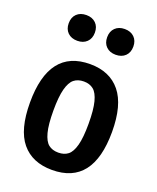

<svg xmlns="http://www.w3.org/2000/svg" viewBox="-145 -865 789 962"><g transform="rotate(20 249.0 -384.0)"><path d="M31 -270.5Q31 -554 249.5 -554Q354.5 -554 411.2 -484.5Q468 -415 468 -271.5Q468 10 249.5 10Q144 10 87.5 -58.2Q31 -126.5 31 -270.5ZM343.5 -269.5Q343.5 -344.5 332.5 -386.5Q321.5 -428.5 301 -445Q280.5 -461.5 249.5 -461.5Q218 -461.5 197.5 -445.2Q177 -429 166 -387.5Q155 -346 155 -272.5Q155 -198 166 -156.5Q177 -115 197.2 -98.8Q217.5 -82.5 249.5 -82.5Q281 -82.5 301.2 -98.5Q321.5 -114.5 332.5 -155.5Q343.5 -196.5 343.5 -269.5ZM77.5 -710Q77.5 -741.5 96.5 -760Q115.5 -778.5 147.5 -778.5Q179 -778.5 198 -760Q217 -741.5 217 -710Q217 -678.5 198 -660Q179 -641.5 147.5 -641.5Q115.5 -641.5 96.5 -660Q77.5 -678.5 77.5 -710ZM282.5 -710Q282.5 -741.5 301.5 -760Q320.5 -778.5 352 -778.5Q384 -778.5 403 -760Q422 -741.5 422 -710Q422 -678.5 403 -660Q384 -641.5 352 -641.5Q320.5 -641.5 301.5 -660Q282.5 -678.5 282.5 -710Z"/></g></svg>

Font: Encode Sans Condensed SemiBold
Style: Regular
Weight: 600
Width: 3
Designer: Multiple Designers
Foundry: Impallari Type
Version: Version 2.000